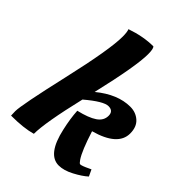

<svg xmlns="http://www.w3.org/2000/svg" viewBox="-217 -834 947 947"><g transform="rotate(45 256.5 -361.0)"><path d="M143 -660C143 -600.7 123.8 -487.3 85.5 -320C47.2 -152.7 28 -54.7 28 -26C28 -17.3 28.3 -7.3 29 4C87.7 4 135.3 -1.3 172 -12C172 -64 188.7 -160.3 222 -301C275.3 -346.3 313.3 -369 336 -369C358.7 -369 370 -357.8 370 -335.5C370 -313.2 359.5 -294.8 338.5 -280.5C317.5 -266.2 285.7 -254 243 -244C245 -208.7 250.7 -170.7 260 -130C280.7 -35.3 317 12 369 12C392.3 12 418.2 4.5 446.5 -10.5C474.8 -25.5 497 -40.3 513 -55L497 -89L486 -84C462.7 -72.7 447.3 -67 440 -67C436.7 -67 431.3 -72.3 424 -83C407.3 -107.7 388 -154.7 366 -224C460 -250 507 -291.7 507 -349C507 -379.7 498 -403 480 -419C462 -435 440 -443 414 -443C356 -443 297.3 -418.7 238 -370C274.7 -526.7 293 -632.7 293 -688C293 -712.7 290 -728 284 -734C238 -734 189 -725 137 -707C141 -697.7 143 -682 143 -660Z"/></g></svg>

Font: Oleo Script
Style: Regular
Weight: 400
Designer: Soytutype
Foundry: Soytutype
Version: Version 1.002